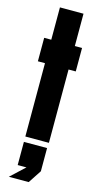

<svg xmlns="http://www.w3.org/2000/svg" viewBox="-132 -684 472 930"><g transform="rotate(15 104.5 -219.0)"><path d="M199.7 -485.4V-367.7H163.6V0H45.4V-367.7H9.8V-485.4H45.4V-647.5H163.6V-485.4ZM45.4 26.9H161.6V143.1L118.2 209H18.6L89.4 143.1H45.4Z"/></g></svg>

Font: Sangha Kali
Style: Regular
Weight: 400
Designer: Seslavinskaya Anna
Foundry: Popkern
Version: Version 2.000;PS 002.000;hotconv 1.0.88;makeotf.lib2.5.64775